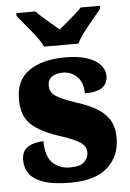

<svg xmlns="http://www.w3.org/2000/svg" viewBox="-55 -807 581 858"><g transform="rotate(-5 236.0 -378.0)"><path d="M228 10Q149 10 104.5 -6Q60 -22 42 -48.5Q24 -75 24 -108Q24 -150 52.5 -167.5Q81 -185 122 -185Q122 -117 152.5 -87.5Q183 -58 231 -58Q276 -58 294.5 -76Q313 -94 313 -118Q313 -147 285.5 -164.5Q258 -182 200 -201Q114 -228 71.5 -266.5Q29 -305 29 -381Q29 -468 89.5 -509Q150 -550 250 -550Q314 -550 353 -535.5Q392 -521 410 -499Q428 -477 428 -453Q428 -418 403.5 -400Q379 -382 325 -382Q325 -431 298.5 -457Q272 -483 234 -483Q205 -483 186 -470Q167 -457 167 -431Q167 -402 190 -385Q213 -368 279 -346Q330 -330 368 -309Q406 -288 427.5 -255.5Q449 -223 449 -171Q449 -90 393.5 -40Q338 10 228 10ZM161 -606Q151 -629 130.5 -655.5Q110 -682 88 -708Q66 -734 51 -753V-766H137Q146 -755 165 -738.5Q184 -722 204 -705Q224 -688 238 -676Q252 -688 272.5 -705Q293 -722 311.5 -738.5Q330 -755 340 -766H426V-753Q411 -734 389 -708Q367 -682 346.5 -655.5Q326 -629 316 -606Z"/></g></svg>

Font: Noto Serif Thai SemiCondensed Black
Style: Regular
Weight: 900
Width: 4
Designer: Monotype Design Team
Foundry: Monotype Imaging Inc.
Version: Version 2.002; ttfautohint (v1.8.4.7-5d5b)